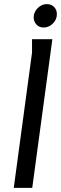

<svg xmlns="http://www.w3.org/2000/svg" viewBox="-20 -915 297 935"><path d="M136 -724H235L137 0H47L136 -659ZM257 -846Q257 -820 237.5 -800.5Q218 -781 192 -781Q171 -781 157.5 -795.5Q144 -810 144 -830Q144 -856 163.5 -875.5Q183 -895 208 -895Q230 -895 243.5 -881Q257 -867 257 -846Z"/></svg>

Font: Rosario Light
Style: Italic
Weight: 300
Italic angle: -8.05°
Designer: Hector Gatti
Foundry: Omnibus Type
Version: Version 1.101; ttfautohint (v1.8.1.43-b0c9)